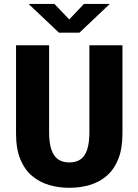

<svg xmlns="http://www.w3.org/2000/svg" viewBox="-20 -926 690 958"><path d="M326 11Q272.5 11 224.8 -3Q177 -17 139.8 -48.5Q102.5 -80 81.2 -132Q60 -184 60 -260V-700H225V-267Q225 -211.5 236.8 -178.2Q248.5 -145 271 -130.2Q293.5 -115.5 326 -115.5Q358.5 -115.5 380.8 -130.2Q403 -145 414.5 -178.2Q426 -211.5 426 -267V-700H591V-260Q591 -184 570 -132Q549 -80 512.2 -48.5Q475.5 -17 427.8 -3Q380 11 326 11ZM122.5 -906.5H251.5L325.5 -829L399 -906.5H528L376.5 -763H274Z"/></svg>

Font: Trispace Thin
Style: Bold
Weight: 700
Version: Version 1.210